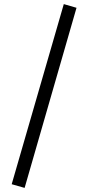

<svg xmlns="http://www.w3.org/2000/svg" viewBox="-20 -741 430 936"><path d="M37 157 291 -721 353 -703 100 175Z"/></svg>

Font: Ysabeau Infant Medium
Style: Regular
Weight: 500
Designer: Christian Thalmann (Catharsis Fonts)
Version: Version 0.003